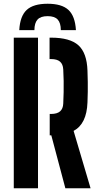

<svg xmlns="http://www.w3.org/2000/svg" viewBox="-20 -1000 531 1020"><path d="M327.2 0 252.6 -280.9H244.1V-394.6H250.6Q283.5 -394.6 299.2 -408.5Q314.8 -422.3 316 -449.5Q317.5 -480.3 318.1 -510.4Q318.6 -540.4 318.2 -570.5Q317.8 -600.5 316 -631.2Q314.5 -658.9 299 -672.5Q283.5 -686.2 250.9 -686.2H243.3V-800H250.9Q351.8 -800 396.7 -759.3Q441.6 -718.7 444.7 -624.8Q446 -591 446.3 -564.6Q446.6 -538.2 446.3 -512.8Q446 -487.3 444.7 -456Q440.6 -341.6 371 -304.6L461.1 0ZM53.2 0V-800H181.9V0ZM233 -980.1Q308.4 -980.1 343.7 -947.2Q379 -914.2 383.4 -840H303.1Q303 -878.5 286.4 -896.3Q269.8 -914.2 233 -914.2Q195.7 -914.2 179.4 -896.1Q163 -878.1 162.8 -840H82.4Q86.4 -914.3 121.8 -947.2Q157.1 -980.1 233 -980.1Z"/></svg>

Font: Big Shoulders Stencil Text SC Thin
Style: Regular
Weight: 100
Designer: Patric King
Foundry: XO Type Co
Version: Version 2.001